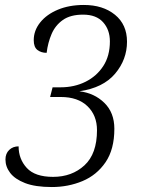

<svg xmlns="http://www.w3.org/2000/svg" viewBox="-20 -744 577 774"><path d="M189 10Q122 10 81 -6Q40 -22 21 -47Q2 -72 2 -101Q2 -125 17 -139.5Q32 -154 55 -154Q55 -103 88 -67Q121 -31 194 -31Q270 -31 320.5 -77.5Q371 -124 371 -219Q371 -279 332.5 -316Q294 -353 225 -353H182L192 -392H224Q280 -392 325 -414.5Q370 -437 396.5 -478Q423 -519 423 -577Q423 -624 395.5 -654.5Q368 -685 315 -685Q264 -685 233.5 -663.5Q203 -642 188 -607Q173 -572 168 -531Q146 -531 131 -542.5Q116 -554 116 -582Q116 -621 142 -653.5Q168 -686 213.5 -705Q259 -724 318 -724Q395 -724 443.5 -684.5Q492 -645 492 -576Q492 -504 444 -447Q396 -390 300 -376Q360 -369 400.5 -329.5Q441 -290 441 -225Q441 -142 405.5 -90Q370 -38 312.5 -14Q255 10 189 10Z"/></svg>

Font: Noto Serif Light
Style: Italic
Weight: 300
Italic angle: -12°
Designer: Monotype Design Team
Foundry: Monotype Imaging Inc.
Version: Version 2.013